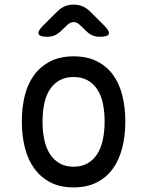

<svg xmlns="http://www.w3.org/2000/svg" viewBox="-20 -805 640 835"><path d="M300 10Q242 10 200 -11.5Q158 -33 130 -71Q102 -109 88.5 -161.5Q75 -214 75 -276Q75 -338 88 -390Q101 -442 129 -479.5Q157 -517 199.5 -538.5Q242 -560 300 -560Q359 -560 401.5 -538.5Q444 -517 471.5 -479.5Q499 -442 512 -390Q525 -338 525 -276Q525 -214 511.5 -161.5Q498 -109 470.5 -71Q443 -33 400.5 -11.5Q358 10 300 10ZM300 -80Q335 -80 360.5 -94.5Q386 -109 402.5 -134.5Q419 -160 427 -196.5Q435 -233 435 -276Q435 -319 427.5 -354.5Q420 -390 403.5 -415.5Q387 -441 361.5 -455.5Q336 -470 300 -470Q264 -470 238.5 -455.5Q213 -441 196.5 -415.5Q180 -390 172.5 -354Q165 -318 165 -275Q165 -232 173 -196Q181 -160 197.5 -134.5Q214 -109 239.5 -94.5Q265 -80 300 -80ZM186 -645Q153 -645 148 -657Q143 -669 166 -692L229 -755Q244 -770 261.5 -777.5Q279 -785 300 -785Q321 -785 339 -777.5Q357 -770 372 -755L434 -693Q458 -669 453 -657Q448 -645 414 -645Q397 -645 382.5 -651Q368 -657 356 -669L329 -695Q315 -709 300 -709Q285 -709 271 -695L243 -668Q231 -657 217 -651Q203 -645 186 -645Z"/></svg>

Font: Maple Mono NF
Style: Regular
Weight: 400
Monospace: yes
Designer: subframe7536
Version: Version 7.000